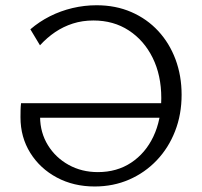

<svg xmlns="http://www.w3.org/2000/svg" viewBox="-20 -687 755 717"><path d="M333.5 9.4Q255 9.4 192.4 -24Q129.7 -57.4 93.1 -116Q56.5 -174.7 56.5 -249Q56.5 -263 56.8 -275.8Q57.1 -288.5 58.6 -301.5L132.4 -283.6Q130.8 -277.5 130.3 -267.9Q129.7 -258.3 129.7 -250.1Q130.2 -191.4 159 -144.7Q187.8 -98.1 236.5 -71.2Q285.2 -44.3 345.5 -44.3Q416.7 -44.3 470 -79.7Q523.3 -115.1 552.8 -177.2Q582.3 -239.3 582.3 -320.8Q582.3 -406 550.1 -471.1Q517.9 -536.2 461 -573.3Q404.2 -610.5 328.7 -610.5Q287.8 -610.5 252.1 -599.1Q216.5 -587.7 186 -567.1Q155.6 -546.5 129.3 -517.8L93.4 -577.6Q127.3 -606.7 166.9 -626.5Q206.5 -646.4 250.7 -656.9Q295 -667.4 340.7 -667.4Q412 -667.4 470.4 -642Q528.7 -616.7 570.7 -571.4Q612.7 -526.1 635.5 -465.1Q658.2 -404.1 658.2 -333.2Q658.2 -259.5 633.8 -197.2Q609.5 -134.8 565.5 -88.5Q521.5 -42.2 462.4 -16.4Q403.2 9.4 333.5 9.4ZM96 -247.4 58.6 -301.5H607.8V-247.4Z"/></svg>

Font: Ysabeau
Style: Bold
Weight: 700
Designer: Christian Thalmann (Catharsis Fonts)
Version: Version 2.000;gftools[0.9.27.dev2+g8671c4b]